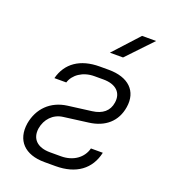

<svg xmlns="http://www.w3.org/2000/svg" viewBox="-143 -889 887 1003"><g transform="rotate(20 300.0 -388.0)"><path d="M346 -645H419L552 -785H474ZM282 9C396 9 469 -45 490 -141H424C410 -86 359 -49 291 -49H230C159 -49 122 -86 131 -146C140 -199 177 -239 230 -246L367 -264C455 -275 513 -325 526 -408C541 -501 481 -559 371 -559H321C213 -559 142 -510 119 -421H185C199 -467 248 -502 312 -502H362C432 -502 469 -466 460 -409C453 -361 419 -333 363 -326L232 -309C142 -297 82 -237 67 -150C52 -52 110 9 220 9Z"/></g></svg>

Font: JetBrains Mono ExtraLight
Style: Italic
Weight: 240
Italic angle: -9°
Monospace: yes
Designer: Philipp Nurullin, Konstantin Bulenkov
Foundry: JetBrains
Version: Version 2.305